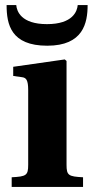

<svg xmlns="http://www.w3.org/2000/svg" viewBox="-20 -736 365 756"><path d="M6 -716C6 -640 23 -556 166 -556C308 -556 325 -646 325 -716H286C284 -692 267 -641 165 -641C63 -641 46 -692 44 -716ZM26 0H307V-38C250 -41 242 -45 242 -87V-496L235 -502L32 -473V-437L67 -432C83 -430 91 -421 91 -381V-87C91 -45 83 -41 26 -38Z"/></svg>

Font: Heuristica
Style: Bold
Weight: 700
Version: Version 1.0.1